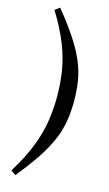

<svg xmlns="http://www.w3.org/2000/svg" viewBox="-130 -756 535 940"><g transform="rotate(15 138.0 -286.0)"><path d="M150 -286Q150 -349.5 140.5 -411.8Q131 -474 104.5 -542.5Q78 -611 27.5 -693L52 -710.5Q106.5 -643.5 142.2 -589.5Q178 -535.5 198.8 -487.2Q219.5 -439 227.8 -390.5Q236 -342 236 -286Q236 -230.5 227.8 -182Q219.5 -133.5 198.8 -85.2Q178 -37 142.2 17Q106.5 71 52 138L27.5 120.5Q78 38.5 104.5 -30Q131 -98.5 140.5 -160.8Q150 -223 150 -286Z"/></g></svg>

Font: Newsreader Text Medium
Style: Regular
Weight: 500
Designer: Hugues Gentile
Foundry: Production Type
Version: Version 1.002